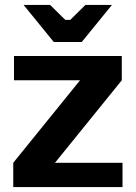

<svg xmlns="http://www.w3.org/2000/svg" viewBox="-20 -762 554 782"><path d="M34 -99 306 -435H37V-534H476V-435L204 -99H479V0H34ZM313 -591H199L76 -742H184L246 -681H266L328 -742H436Z"/></svg>

Font: Mozilla Text BETA
Style: Bold
Weight: 700
Designer: Studio DRAMA
Foundry: Studio DRAMA
Version: Version 0.100